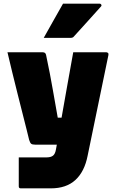

<svg xmlns="http://www.w3.org/2000/svg" viewBox="-20 -834 640 1054"><path d="M215 -547Q230 -547 233 -532Q256 -423 270 -341Q284 -259 297 -188H318Q333 -274 349.5 -366Q366 -458 382 -547H564Q569 -547 573 -543Q577 -539 575 -531Q546 -392 519 -260Q492 -128 461 21Q444 108 394 154Q344 200 259 200H94Q83 200 83 189V30H235Q259 30 271 20.5Q283 11 287 -13Q289 -26 292 -40H172Q157 -40 151 -45Q145 -50 140 -66Q136 -83 126.5 -121Q117 -159 104 -210Q91 -261 76.5 -319Q62 -377 47.5 -436Q33 -495 21 -547ZM326 -814H527Q533 -814 536 -808.5Q539 -803 534 -798Q496 -755 462.5 -718.5Q429 -682 385 -633Q380 -626 366 -626H220Q246 -673 272.5 -719.5Q299 -766 326 -814Z"/></svg>

Font: Recursive Mn Lnr St Blk
Style: Regular
Weight: 900
Monospace: yes
Version: Version 1.079;hotconv 1.0.112;makeotfexe 2.5.65598; ttfautoh